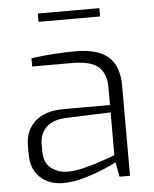

<svg xmlns="http://www.w3.org/2000/svg" viewBox="-52 -758 647 808"><g transform="rotate(-5 271.5 -354.0)"><path d="M48 -127V-163Q48 -228 90.5 -266Q133 -304 212 -304H407V-378Q407 -436 375.5 -465Q344 -494 262 -494H95V-529Q192 -542 282 -542Q377 -542 421 -502.5Q465 -463 465 -381V0H421L409 -62Q402 -57 363 -40Q324 -23 275 -8.5Q226 6 183 6Q123 6 85.5 -29.5Q48 -65 48 -127ZM407 -92V-273L221 -266Q162 -264 134 -236Q106 -208 106 -162V-137Q106 -86 136 -63Q166 -40 207 -40Q238 -40 282 -51.5Q326 -63 361 -75.5Q396 -88 407 -92ZM138 -714H398V-679H138Z"/></g></svg>

Font: Exo Light
Style: Regular
Weight: 300
Designer: Natanael Gama
Foundry: Natanael Gama
Version: Version 1.500; ttfautohint (v1.6)